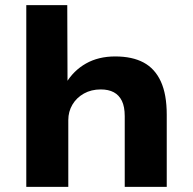

<svg xmlns="http://www.w3.org/2000/svg" viewBox="-20 -725 747 745"><path d="M82 0V-705H241L242 -402H236Q265 -451 313.5 -478.5Q362 -506 427 -506Q493 -506 537 -482.5Q581 -459 604 -409Q627 -359 627 -280V0H464V-274Q464 -311 453 -333.5Q442 -356 421.5 -367Q401 -378 371 -378Q334 -378 305.5 -362Q277 -346 261 -319Q245 -292 245 -259V0Z"/></svg>

Font: Nunito Sans 10pt SemiExpanded ExtraBold
Style: Regular
Weight: 800
Width: 6
Designer: Vernon Adams
Foundry: Vernon Adams
Version: Version 3.101;gftools[0.9.27]